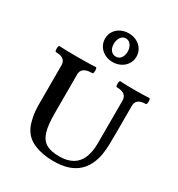

<svg xmlns="http://www.w3.org/2000/svg" viewBox="-224 -1113 1178 1270"><g transform="rotate(30 365.0 -478.0)"><path d="M135.3 -100.6Q122.6 -127.9 114 -170.2Q105.5 -212.4 105.5 -266.1V-563Q105.5 -582 96.9 -594.7Q88.4 -607.4 71.8 -613.8Q55.2 -620.1 29.8 -620.1Q25.4 -620.1 23.4 -631.6Q21.5 -643.1 23.4 -654.5Q25.4 -666 29.8 -666Q85.9 -663.1 169.9 -663.1Q253.9 -663.1 309.6 -666Q314 -666 315.9 -654.5Q317.9 -643.1 315.9 -631.6Q314 -620.1 309.6 -620.1Q281.2 -620.1 262.7 -613.8Q244.1 -607.4 234.9 -594.7Q225.6 -582 225.6 -563V-263.7Q225.6 -174.8 241 -125.5Q256.3 -76.2 292.2 -54.7Q328.1 -33.2 392.6 -33.2Q452.6 -33.2 492.4 -55.7Q532.2 -78.1 552 -123.5Q571.8 -168.9 571.8 -237.8V-563Q571.8 -620.1 494.6 -620.1Q490.2 -620.1 488.3 -631.6Q486.3 -643.1 488.3 -654.5Q490.2 -666 494.6 -666Q539.1 -663.1 606.4 -663.1Q673.3 -663.1 717.8 -666Q722.2 -666 724.1 -654.5Q726.1 -643.1 724.1 -631.6Q722.2 -620.1 717.8 -620.1Q642.6 -620.1 642.6 -563V-356Q642.6 -296.9 641.4 -262Q640.1 -227.1 635 -193.1Q629.9 -159.2 618.2 -129.9Q599.1 -81.1 565.7 -49.1Q532.2 -17.1 484.4 -1.7Q436.5 13.7 373.5 13.2Q291.5 13.2 227.8 -13.4Q164.1 -40 135.3 -100.6ZM266.6 -859.9Q266.6 -891.1 282.2 -916Q297.9 -940.9 325.2 -954.8Q352.5 -968.8 386.7 -968.8Q421.9 -968.8 449.2 -954.1Q476.6 -939.5 491.7 -914.6Q506.8 -889.6 506.8 -859.9Q506.8 -828.1 490.5 -803Q474.1 -777.8 446.5 -763.9Q418.9 -750 386.7 -750Q352.1 -750 324.7 -764.9Q297.4 -779.8 282 -804.9Q266.6 -830.1 266.6 -859.9ZM439.9 -859.9Q439.9 -888.7 425 -909.4Q410.2 -930.2 386.7 -930.2Q370.1 -930.2 358.2 -919.9Q346.2 -909.7 340.1 -893.6Q334 -877.4 334 -859.9Q334 -828.6 348.6 -810.3Q363.3 -792 386.7 -792Q413.6 -792 426.8 -812.3Q439.9 -832.5 439.9 -859.9Z"/></g></svg>

Font: Junicode Two Beta VF
Style: Regular
Weight: 400
Designer: Peter S. Baker
Foundry: Briery Creek Software
Version: Version 1.031 beta; ttfautohint (v1.8.1.43-b0c9)